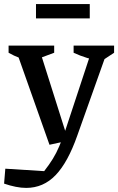

<svg xmlns="http://www.w3.org/2000/svg" viewBox="-41 -715 578 939"><path d="M-21 183 -15 110 175 122Q200 90 217.5 61.5Q235 33 248.5 1Q262 -31 277 -73L412 -482H490L337 -52Q291 79 231 141.5Q171 204 87 204Q63 204 35.5 198.5Q8 193 -21 183ZM201 -7 33 -482H149L293 -27ZM114 -416Q84 -421 55.5 -431.5Q27 -442 1 -457V-492H224V-457ZM455 -416Q420 -421 385.5 -431.5Q351 -442 319 -457V-492H517V-457ZM135 -625V-695H398V-625Z"/></svg>

Font: Piazzolla Thin SemiBold
Style: Regular
Weight: 600
Version: Version 2.005